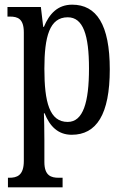

<svg xmlns="http://www.w3.org/2000/svg" viewBox="-20 -566 533 822"><path d="M14 236H248V195H231C200 195 170 187 170 128V33C170 -13 169 -52 168 -81H171C193 -25 229 11 287 11C393 11 450 -76 450 -269C450 -461 393 -546 289 -546C227 -546 191 -507 168 -451H165L155 -536H12V-495H22C56 -495 82 -486 82 -427V123C82 186 52 195 20 195H14ZM270 -44C192 -44 170 -128 170 -272C170 -409 192 -492 270 -492C336 -492 361 -416 361 -273C361 -128 336 -44 270 -44Z"/></svg>

Font: Noto Serif Ethiopic XCn
Style: Regular
Weight: 400
Width: 2
Designer: Monotype Design Team
Foundry: Monotype Imaging Inc.
Version: Version 2.102